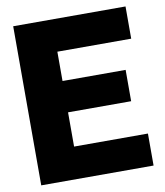

<svg xmlns="http://www.w3.org/2000/svg" viewBox="-81 -778 728 845"><g transform="rotate(-10 283.5 -355.5)"><path d="M35 0H537V-143H207V-296H489V-436H207V-567H537V-711H35Z"/></g></svg>

Font: Asimov Pro
Style: Ult
Weight: 900
Designer: Google
Version: Version 2.000980; 2014